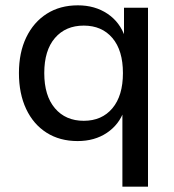

<svg xmlns="http://www.w3.org/2000/svg" viewBox="-20 -520 654 720"><path d="M439 180V-105H445Q427 -53 381 -22Q335 9 271 9Q204 9 154.5 -22.5Q105 -54 78 -111.5Q51 -169 51 -246Q51 -323 78.5 -380Q106 -437 155.5 -468.5Q205 -500 272 -500Q336 -500 383 -468.5Q430 -437 449 -381H445V-491H535V180ZM294 -67Q362 -67 401.5 -114Q441 -161 441 -246Q441 -331 401.5 -377.5Q362 -424 294 -424Q226 -424 186 -377.5Q146 -331 146 -246Q146 -161 186 -114Q226 -67 294 -67Z"/></svg>

Font: Nunito Sans 10pt Medium
Style: Regular
Weight: 500
Designer: Vernon Adams
Foundry: Vernon Adams
Version: Version 3.101;gftools[0.9.27]